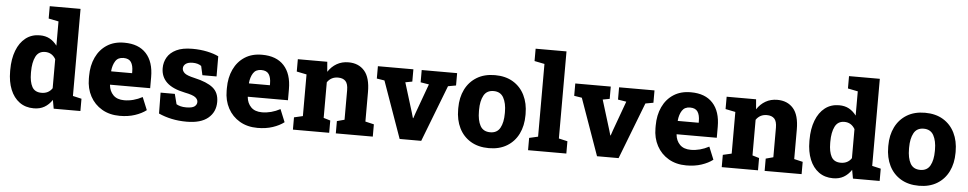

<svg xmlns="http://www.w3.org/2000/svg" viewBox="-42 -1094 7248 1437"><g transform="rotate(5 3582.5 -376.0)"><path d="M231 10.3Q168.5 10.3 123.8 -22.2Q79.1 -54.7 55.2 -113.5Q31.2 -172.4 31.2 -251V-261.2Q31.2 -344.2 55.2 -406.5Q79.1 -468.8 123.5 -503.4Q168 -538.1 230 -538.1Q272.9 -538.1 304.4 -520.8Q335.9 -503.4 359.4 -471.7V-653.8L284.2 -668.9V-761.7H515.6V-107.4L581.1 -92.3V0H380.4L368.7 -64.9Q344.2 -28.3 310.5 -9Q276.9 10.3 231 10.3ZM278.8 -110.4Q332 -110.4 359.4 -151.9V-370.1Q331.5 -417.5 279.8 -417.5Q230.5 -417.5 209 -374.3Q187.5 -331.1 187.5 -261.2V-251Q187.5 -185.1 208 -147.7Q228.5 -110.4 278.8 -110.4Z M877 10.3Q800.3 10.3 743.2 -23.2Q686 -56.6 654.5 -115Q623 -173.3 623 -247.6V-266.6Q623 -345.7 651.9 -407.2Q680.7 -468.8 734.9 -503.7Q789.1 -538.6 864.7 -538.1Q972.2 -538.1 1029.3 -475.8Q1086.4 -413.6 1086.4 -298.8V-215.8H785.2L784.7 -212.9Q789.1 -167.5 817.9 -138.2Q846.7 -108.9 900.4 -108.9Q969.2 -108.9 1036.6 -145L1075.7 -49.8Q1041.5 -23.4 991 -6.6Q940.4 10.3 877 10.3ZM785.6 -315.9H941.9V-328.6Q941.9 -373.5 925.3 -398.7Q908.7 -423.8 868.2 -423.8Q827.1 -423.8 807.9 -393.8Q788.6 -363.8 784.2 -318.4Z M1379.4 10.3Q1318.8 10.3 1266.4 -1Q1213.9 -12.2 1168.9 -32.7L1167 -189.5H1273.9L1293.5 -113.3Q1307.1 -105.5 1325 -100.8Q1342.8 -96.2 1367.2 -96.2Q1411.6 -96.2 1429.4 -109.6Q1447.3 -123 1447.3 -143.6Q1447.3 -163.1 1427.7 -178.5Q1408.2 -193.8 1348.1 -205.6Q1254.9 -224.6 1210.7 -266.8Q1166.5 -309.1 1166.5 -374Q1166.5 -418 1188 -455.1Q1209.5 -492.2 1255.6 -514.6Q1301.8 -537.1 1376 -537.1Q1436 -537.1 1487.5 -526.1Q1539.1 -515.1 1573.2 -498L1573.7 -346.7H1467.3L1452.1 -415Q1426.8 -433.1 1387.7 -433.1Q1352.5 -433.1 1334.7 -419.4Q1316.9 -405.8 1316.9 -384.8Q1316.9 -366.2 1334.2 -350.1Q1351.6 -334 1410.2 -320.8Q1504.4 -299.8 1549.8 -263.2Q1595.2 -226.6 1595.2 -156.7Q1595.2 -81.1 1540.5 -35.4Q1485.8 10.3 1379.4 10.3Z M1912.1 10.3Q1835.4 10.3 1778.3 -23.2Q1721.2 -56.6 1689.7 -115Q1658.2 -173.3 1658.2 -247.6V-266.6Q1658.2 -345.7 1687 -407.2Q1715.8 -468.8 1770 -503.7Q1824.2 -538.6 1899.9 -538.1Q2007.3 -538.1 2064.5 -475.8Q2121.6 -413.6 2121.6 -298.8V-215.8H1820.3L1819.8 -212.9Q1824.2 -167.5 1853 -138.2Q1881.8 -108.9 1935.5 -108.9Q2004.4 -108.9 2071.8 -145L2110.8 -49.8Q2076.7 -23.4 2026.1 -6.6Q1975.6 10.3 1912.1 10.3ZM1820.8 -315.9H1977.1V-328.6Q1977.1 -373.5 1960.4 -398.7Q1943.8 -423.8 1903.3 -423.8Q1862.3 -423.8 1843 -393.8Q1823.7 -363.8 1819.3 -318.4Z M2177.7 0V-92.3L2243.2 -107.4V-420.4L2168.5 -435.5V-528.3H2389.6L2396 -453.6Q2422.4 -493.7 2460.9 -515.9Q2499.5 -538.1 2548.8 -538.1Q2625 -538.1 2668.9 -487.8Q2712.9 -437.5 2712.9 -329.1V-107.4L2777.8 -92.3V0H2500V-92.3L2556.2 -107.4V-329.1Q2556.2 -377.4 2536.9 -397.5Q2517.6 -417.5 2481 -417.5Q2428.2 -417.5 2399.4 -375V-107.4L2450.2 -92.3V0Z M2979.5 0 2828.1 -426.3 2770 -435.5V-528.3H3036.6V-436L2984.9 -426.3L3053.2 -204.6L3064.9 -164.1H3067.9L3081.5 -204.6L3162.1 -425.8L3099.1 -436V-528.3H3365.2V-435.5L3305.7 -424.8L3141.6 0Z M3650.4 10.3Q3570.3 10.3 3513.4 -23.9Q3456.5 -58.1 3426.5 -118.7Q3396.5 -179.2 3396.5 -259.3V-269Q3396.5 -348.1 3426.5 -408.7Q3456.5 -469.2 3513.2 -503.7Q3569.8 -538.1 3649.4 -538.1Q3729 -538.1 3785.6 -503.9Q3842.3 -469.7 3872.3 -408.9Q3902.3 -348.1 3902.3 -269V-259.3Q3902.3 -179.7 3872.3 -118.9Q3842.3 -58.1 3785.6 -23.9Q3729 10.3 3650.4 10.3ZM3650.4 -108.9Q3701.7 -108.9 3724.4 -149.9Q3747.1 -190.9 3747.1 -259.3V-269Q3747.1 -335.4 3724.1 -377Q3701.2 -418.5 3649.4 -418.5Q3597.7 -418.5 3575.2 -377Q3552.7 -335.4 3552.7 -269V-259.3Q3552.7 -189.9 3575.2 -149.4Q3597.7 -108.9 3650.4 -108.9Z M3944.3 0V-92.3L4010.3 -107.4V-653.8L3934.6 -668.9V-761.7H4166.5V-107.4L4231.9 -92.3V0Z M4462.4 0 4311 -426.3 4252.9 -435.5V-528.3H4519.5V-436L4467.8 -426.3L4536.1 -204.6L4547.9 -164.1H4550.8L4564.5 -204.6L4645 -425.8L4582 -436V-528.3H4848.1V-435.5L4788.6 -424.8L4624.5 0Z M5133.8 10.3Q5057.1 10.3 5000 -23.2Q4942.9 -56.6 4911.4 -115Q4879.9 -173.3 4879.9 -247.6V-266.6Q4879.9 -345.7 4908.7 -407.2Q4937.5 -468.8 4991.7 -503.7Q5045.9 -538.6 5121.6 -538.1Q5229 -538.1 5286.1 -475.8Q5343.3 -413.6 5343.3 -298.8V-215.8H5042L5041.5 -212.9Q5045.9 -167.5 5074.7 -138.2Q5103.5 -108.9 5157.2 -108.9Q5226.1 -108.9 5293.5 -145L5332.5 -49.8Q5298.3 -23.4 5247.8 -6.6Q5197.3 10.3 5133.8 10.3ZM5042.5 -315.9H5198.7V-328.6Q5198.7 -373.5 5182.1 -398.7Q5165.5 -423.8 5125 -423.8Q5084 -423.8 5064.7 -393.8Q5045.4 -363.8 5041 -318.4Z M5399.4 0V-92.3L5464.8 -107.4V-420.4L5390.1 -435.5V-528.3H5611.3L5617.7 -453.6Q5644 -493.7 5682.6 -515.9Q5721.2 -538.1 5770.5 -538.1Q5846.7 -538.1 5890.6 -487.8Q5934.6 -437.5 5934.6 -329.1V-107.4L5999.5 -92.3V0H5721.7V-92.3L5777.8 -107.4V-329.1Q5777.8 -377.4 5758.5 -397.5Q5739.3 -417.5 5702.6 -417.5Q5649.9 -417.5 5621.1 -375V-107.4L5671.9 -92.3V0Z M6235.8 10.3Q6173.3 10.3 6128.7 -22.2Q6084 -54.7 6060.1 -113.5Q6036.1 -172.4 6036.1 -251V-261.2Q6036.1 -344.2 6060.1 -406.5Q6084 -468.8 6128.4 -503.4Q6172.9 -538.1 6234.9 -538.1Q6277.8 -538.1 6309.3 -520.8Q6340.8 -503.4 6364.3 -471.7V-653.8L6289.1 -668.9V-761.7H6520.5V-107.4L6585.9 -92.3V0H6385.3L6373.5 -64.9Q6349.1 -28.3 6315.4 -9Q6281.7 10.3 6235.8 10.3ZM6283.7 -110.4Q6336.9 -110.4 6364.3 -151.9V-370.1Q6336.4 -417.5 6284.7 -417.5Q6235.4 -417.5 6213.9 -374.3Q6192.4 -331.1 6192.4 -261.2V-251Q6192.4 -185.1 6212.9 -147.7Q6233.4 -110.4 6283.7 -110.4Z M6881.3 10.3Q6801.3 10.3 6744.4 -23.9Q6687.5 -58.1 6657.5 -118.7Q6627.4 -179.2 6627.4 -259.3V-269Q6627.4 -348.1 6657.5 -408.7Q6687.5 -469.2 6744.1 -503.7Q6800.8 -538.1 6880.4 -538.1Q6960 -538.1 7016.6 -503.9Q7073.2 -469.7 7103.3 -408.9Q7133.3 -348.1 7133.3 -269V-259.3Q7133.3 -179.7 7103.3 -118.9Q7073.2 -58.1 7016.6 -23.9Q6960 10.3 6881.3 10.3ZM6881.3 -108.9Q6932.6 -108.9 6955.3 -149.9Q6978 -190.9 6978 -259.3V-269Q6978 -335.4 6955.1 -377Q6932.1 -418.5 6880.4 -418.5Q6828.6 -418.5 6806.2 -377Q6783.7 -335.4 6783.7 -269V-259.3Q6783.7 -189.9 6806.2 -149.4Q6828.6 -108.9 6881.3 -108.9Z"/></g></svg>

Font: Roboto Slab ExtraBold
Style: Regular
Weight: 800
Designer: Google
Version: Version 2.001; ttfautohint (v1.8.3)